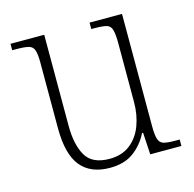

<svg xmlns="http://www.w3.org/2000/svg" viewBox="-86 -623 726 720"><g transform="rotate(-15 277.5 -263.0)"><path d="M256 10Q181 10 143 -36.5Q105 -83 105 -184V-439Q105 -473 99.5 -488Q94 -503 78 -507Q62 -511 30 -511H15V-536H146V-183Q146 -109 171 -66Q196 -23 263 -23Q311 -23 343 -48Q375 -73 390.5 -114.5Q406 -156 406 -205V-433Q406 -469 401 -486Q396 -503 380.5 -507Q365 -511 332 -511H322V-536H448V-99Q448 -65 453.5 -49Q459 -33 474 -29Q489 -25 518 -25H535V0H414L409 -85H405Q384 -43 348 -16.5Q312 10 256 10Z"/></g></svg>

Font: Noto Serif Tamil SemiCondensed ExtraLight
Style: Italic
Weight: 200
Width: 4
Italic angle: -12°
Designer: Indian Type Foundry, Tom Grace, and the Monotype Design Team
Foundry: Monotype Imaging Inc.
Version: Version 2.003; ttfautohint (v1.8.4.7-5d5b)